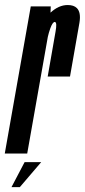

<svg xmlns="http://www.w3.org/2000/svg" viewBox="-60 -626 346 783"><path d="M134.5 -314Q159.5 -457 166.5 -497Q173 -533 165 -536Q164 -536.5 163.5 -536.5Q154.5 -536.5 145 -510Q138.5 -491.5 135 -475.5L51 0H-40.5L65.5 -600H147L146 -574.5Q179.5 -605.5 216 -605.5Q241 -605.5 253.5 -593Q271 -575.5 264 -533.5Q251.5 -461.5 225.5 -314ZM-13.2 137.2 40.3 35.3H107.9L20.8 137.2Z"/></svg>

Font: Anybody UltraCondensed Medium
Style: Italic
Weight: 500
Width: 1
Italic angle: -10°
Designer: Tyler Finck
Foundry: Etcetera Type Company
Version: Version 1.010; ttfautohint (v1.8.3) -l 8 -r 50 -G 200 -x 14 